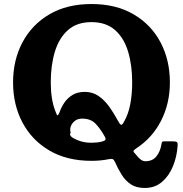

<svg xmlns="http://www.w3.org/2000/svg" viewBox="-20 -785 910 955"><path d="M45 -375Q45 -486.5 92 -574.8Q139 -663 226.2 -714Q313.5 -765 435 -765Q556.5 -765 644 -714Q731.5 -663 778.2 -574.8Q825 -486.5 825 -375Q825 -270.5 781.5 -185.2Q738 -100 660.5 -49Q645.5 -39 644 -34Q642.5 -29 656 -16.5Q667 -1.5 678.8 7.8Q690.5 17 703 17Q738.5 17 757.8 -7Q777 -31 783 -67Q784 -74.5 785.8 -78.2Q787.5 -82 797.5 -82H839Q855 -82 859.8 -78.2Q864.5 -74.5 863.5 -60.5Q860 -6.5 840.5 41.5Q821 89.5 785.8 119.8Q750.5 150 700 150Q658 150 630.8 131.8Q603.5 113.5 585 83.8Q566.5 54 551.5 20Q546 8.5 540.2 6.2Q534.5 4 519.5 7Q480.5 15 435 15Q313.5 15 226.2 -36Q139 -87 92 -175.2Q45 -263.5 45 -375ZM596.5 -179Q618.5 -216.5 628 -267Q637.5 -317.5 637.5 -375Q637.5 -461 617 -528.8Q596.5 -596.5 551.8 -635.8Q507 -675 435 -675Q363 -675 318.5 -635.8Q274 -596.5 253.2 -528.8Q232.5 -461 232.5 -375Q232.5 -334 238.2 -296.8Q244 -259.5 257 -228Q262.5 -212.5 266 -211.5Q269.5 -210.5 276 -226Q284 -250 299.5 -273.5Q315 -297 340.2 -312.5Q365.5 -328 402 -328Q440.5 -328 470.2 -307.5Q500 -287 523.2 -254.5Q546.5 -222 566 -185.5Q575.5 -167 581.8 -164.5Q588 -162 596.5 -179ZM339 -101.5Q359 -89 382.8 -82Q406.5 -75 435 -75Q463 -75 486 -80.5Q501.5 -84.5 504.2 -90Q507 -95.5 500 -107.5Q480.5 -143 456 -169Q431.5 -195 389 -195Q366.5 -195 352 -183.5Q337.5 -172 332 -156Q326.5 -140 331.5 -126Q323 -113 339 -101.5Z"/></svg>

Font: Besley*
Style: Bold
Weight: 700
Designer: Owen Earl
Foundry: indestructible type*
Version: Version 2.000; ttfautohint (v1.8.3)